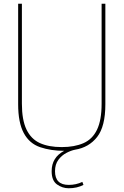

<svg xmlns="http://www.w3.org/2000/svg" viewBox="-20 -800 660 1026"><path d="M347 206Q313 206 284.5 185.5Q256 165 256 115Q256 41 323 6Q252 6 194.5 -13.5Q137 -33 107 -89Q77 -145 77 -243V-780H97V-246Q97 -159 121.5 -108Q146 -57 193 -35.5Q240 -14 310 -14Q378 -14 426 -35Q474 -56 498.5 -107Q523 -158 523 -246V-780H543V-243Q543 -124 499 -68Q455 -12 381 0Q360 4 335 17Q310 30 292 54Q274 78 274 115Q274 188 347 188Q387 188 420 172L426 188Q392 206 347 206Z"/></svg>

Font: Tanohe Sans Thin
Style: Regular
Weight: 100
Designer: Village Type and Design LLC & Cristiano Sobral
Foundry: Cooper Hewitt Smithsonian Design Museum
Version: Version 1.00;September 29, 2021;FontCreator 13.0.0.2655 64-b